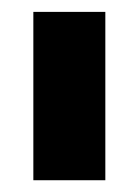

<svg xmlns="http://www.w3.org/2000/svg" viewBox="-20 -727 235 323"><path d="M157.2 -707H36.1V-423.8H157.2Z"/></svg>

Font: Pretendard Black
Style: Regular
Weight: 900
Designer: Base glyphs from Inter by Rasmus Andersson; Hangeul glyphs from Noto Sans CJK(Source Han Sans) by Jang Soo-young and Kan
Foundry: Kil Hyung-jin
Version: Version 1.309;Glyphs 3.2 (3225)